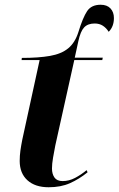

<svg xmlns="http://www.w3.org/2000/svg" viewBox="-20 -779 500 809"><path d="M185 10Q128 10 95.5 -19.5Q63 -49 63 -101Q63 -123 66 -144.5Q69 -166 74 -191L147 -526H71L72 -535Q143 -535 191 -543.5Q239 -552 267.5 -575.5Q296 -599 310 -643Q329 -705 347 -732Q365 -759 404 -759Q431 -759 445.5 -743.5Q460 -728 460 -703Q460 -667 438 -645Q428 -661 413.5 -670.5Q399 -680 379 -680Q350 -680 334.5 -663.5Q319 -647 310 -605L295 -536H413L411 -526H293L213 -166Q208 -141 203.5 -114.5Q199 -88 199 -69Q199 -46 209.5 -31Q220 -16 244 -16Q271 -16 296.5 -29.5Q322 -43 345 -62L349 -53Q313 -24 274.5 -7Q236 10 185 10Z"/></svg>

Font: Noto Serif Display SemiCondensed
Style: Bold Italic
Weight: 700
Width: 4
Italic angle: -12°
Designer: Monotype Design Team
Foundry: Monotype Imaging Inc.
Version: Version 2.009